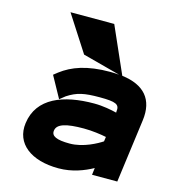

<svg xmlns="http://www.w3.org/2000/svg" viewBox="-103 -756 759 852"><g transform="rotate(15 276.0 -330.5)"><path d="M181 -146C185 -177 227 -189 307 -189C346 -189 387 -183 411 -178L408 -157C387 -143 326 -108 263 -108C202 -108 177 -120 181 -146ZM113 -384 167 -286 192 -306C235 -334 268 -341 339 -341C414 -341 432 -333 427 -299V-294C403 -300 364 -308 323 -308C182 -308 67 -265 51 -145C38 -49 117 11 243 11C306 11 359 -10 399 -32L395 0H511L550 -292C563 -390 514 -446 411 -459L317 -672H116L223 -506L396 -460C383 -461 369 -462 355 -462C248 -462 182 -437 132 -399Z"/></g></svg>

Font: Charger
Style: HemiRT
Weight: 900
Designer: Jasper
Foundry: Cannot Into Space Fonts
Version: Version 0.99